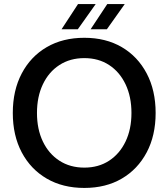

<svg xmlns="http://www.w3.org/2000/svg" viewBox="-20 -908 829 945"><path d="M395 17Q289 17 210 -29Q131 -75 87 -158Q43 -241 43 -352Q43 -463 87 -546.5Q131 -630 210 -676Q289 -722 395 -722Q501 -722 579.5 -676Q658 -630 702 -546.5Q746 -463 746 -352Q746 -241 702 -158Q658 -75 579.5 -29Q501 17 395 17ZM395 -83Q465 -83 517 -117Q569 -151 598 -211.5Q627 -272 627 -352Q627 -432 598 -493Q569 -554 517 -588Q465 -622 395 -622Q325 -622 272.5 -588Q220 -554 191 -493Q162 -432 162 -352Q162 -272 191 -211.5Q220 -151 272.5 -117Q325 -83 395 -83ZM426 -764 508 -888H594L506 -764ZM283 -764 364 -888H451L363 -764Z"/></svg>

Font: TikTok Sans 24pt Medium
Style: Regular
Weight: 500
Version: Version 4.000